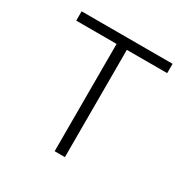

<svg xmlns="http://www.w3.org/2000/svg" viewBox="-122 -606 694 713"><g transform="rotate(30 225.0 -250.0)"><path d="M30 -500H420V-460H247V0H203V-460H30Z"/></g></svg>

Font: Retni Sans Light
Style: Regular
Weight: 300
Designer: Vitaly Kuzmin
Foundry: ParaType Ltd.
Version: Version 1.00;March 2, 2019;FontCreator 11.5.0.2425 64-bit; t